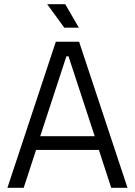

<svg xmlns="http://www.w3.org/2000/svg" viewBox="-20 -900 647 920"><path d="M359 -700 591 0H513L453.8 -181.5H152.8L93.5 0H15.5L247.5 -700ZM433.8 -247.5 308.2 -630.2H298.2L172.8 -247.5ZM357.8 -767.5H288L206 -880H292.5Z"/></svg>

Font: Space Grotesk Variable
Style: Regular
Weight: 400
Designer: Florian Karsten (Space Grotesk), Colophon Foundry (Space Mono)
Foundry: Florian Karsten
Version: Version 1.106